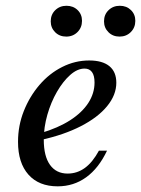

<svg xmlns="http://www.w3.org/2000/svg" viewBox="-20 -637 491 668"><path d="M180.6 11.3Q115.3 11.3 79 -29.4Q42.7 -70.2 42.7 -143.5Q42.7 -200 62.9 -250.8Q83.1 -301.6 117.3 -341.5Q151.6 -381.5 196.4 -404Q241.1 -426.6 290.3 -426.6Q336.3 -426.6 360.5 -406.9Q384.7 -387.1 384.7 -349.2Q384.7 -306.5 352.4 -267.3Q320.2 -228.2 261.3 -198Q202.4 -167.7 121.8 -150L122.6 -174.2Q182.3 -191.9 223.8 -218.5Q265.3 -245.2 287.1 -278.6Q308.9 -312.1 308.9 -350Q308.9 -374.2 300 -386.3Q291.1 -398.4 274.2 -398.4Q249.2 -398.4 224.2 -376.2Q199.2 -354 178.2 -317.7Q157.3 -281.5 144.8 -237.9Q132.3 -194.4 132.3 -150.8Q132.3 -93.5 154 -63.3Q175.8 -33.1 215.3 -33.1Q248.4 -33.1 275.4 -52.8Q302.4 -72.6 324.2 -112.9H352.4Q323.4 -51.6 279.8 -20.2Q236.3 11.3 180.6 11.3ZM396 -509.7Q372.6 -509.7 357.3 -525Q341.9 -540.3 341.9 -562.9Q341.9 -586.3 357.7 -601.6Q373.4 -616.9 396.8 -616.9Q420.2 -616.9 435.5 -602Q450.8 -587.1 450.8 -564.5Q450.8 -541.1 435.1 -525.4Q419.4 -509.7 396 -509.7ZM210.5 -509.7Q187.1 -509.7 171.8 -525Q156.5 -540.3 156.5 -562.9Q156.5 -586.3 172.2 -601.6Q187.9 -616.9 211.3 -616.9Q234.7 -616.9 250 -602Q265.3 -587.1 265.3 -564.5Q265.3 -541.1 249.6 -525.4Q233.9 -509.7 210.5 -509.7Z"/></svg>

Font: Playfair 5pt SemiExpanded Light Medium
Style: Italic
Weight: 500
Italic angle: -15.6°
Version: Version 2.001;gftools[0.9.30]